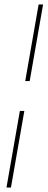

<svg xmlns="http://www.w3.org/2000/svg" viewBox="-20 -740 213 860"><path d="M93 -377 153 -720H173L113 -377ZM9 100 69 -243H89L29 100Z"/></svg>

Font: DM Sans 28pt Thin
Style: Italic
Weight: 250
Italic angle: -10°
Version: Version 4.004;gftools[0.9.30]